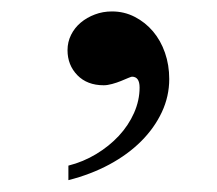

<svg xmlns="http://www.w3.org/2000/svg" viewBox="-20 -150 372 329"><path d="M270 -14.6Q270 15.1 257.3 42.2Q244.6 69.3 221.9 92Q199.2 114.7 167.5 131.8Q135.7 148.9 97.2 158.7V133.8Q122.6 127.4 144.8 114Q167 100.6 183.6 82.8Q200.2 64.9 209.7 43.5Q219.2 22 219.2 0Q219.2 -18.6 206.1 -18.6Q205.1 -18.6 199.7 -16.4Q194.3 -14.2 187.3 -11.2Q180.2 -8.3 172.1 -6.1Q164.1 -3.9 157.7 -3.9Q129.4 -3.9 112.5 -21.2Q95.7 -38.6 95.7 -64Q95.7 -78.1 101.8 -90.3Q107.9 -102.5 118.4 -111.3Q128.9 -120.1 142.6 -125.2Q156.2 -130.4 171.9 -130.4Q192.9 -130.4 210.9 -121.1Q229 -111.8 242.2 -96.2Q255.4 -80.6 262.7 -59.6Q270 -38.6 270 -14.6Z"/></svg>

Font: SakalBharati
Style: Regular
Weight: 400
Designer: CDAC GIST
Foundry: CDAC
Version: 13.02